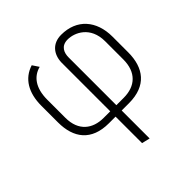

<svg xmlns="http://www.w3.org/2000/svg" viewBox="-190 -656 1020 1020"><g transform="rotate(-45 320.0 -146.0)"><path d="M194 -503C118 -479 78 -412 78 -314V-189C78 -73 135 5 266 5H316V204L362 215V5H417C548 5 605 -73 605 -189V-307C605 -427 536 -507 419 -507C355 -507 318 -464 316 -402V-35H266C185 -35 123 -80 123 -179V-315C123 -406 163 -453 218 -467ZM362 -394C362 -427 375 -465 426 -465C477 -465 560 -429 560 -317V-181C560 -85 505 -35 417 -35H362Z"/></g></svg>

Font: Advent Pro
Style: Light
Weight: 300
Designer: Andreas Kalpakidis
Foundry: Andreas Kalpakidis
Version: Version 2.002 2007